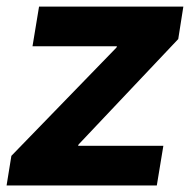

<svg xmlns="http://www.w3.org/2000/svg" viewBox="-23 -566 583 586"><path d="M-2.9 0 11.7 -90.3 332.5 -420.9 334 -424.8H76.2L96.2 -545.9H536.6L521 -446.8L216.8 -125L215.3 -121.1H475.6L455.6 0Z"/></svg>

Font: Inter Tight
Style: Bold Italic
Weight: 700
Italic angle: -9.39999°
Designer: Rasmus Andersson
Foundry: rsms
Version: Version 3.004